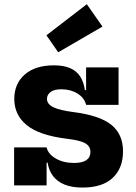

<svg xmlns="http://www.w3.org/2000/svg" viewBox="-20 -868 635 899"><path d="M366.1 10.2Q317 10.2 282.6 -3.6Q248.3 -17.5 228.5 -43.5Q208.8 -69.6 202.8 -106.3H180.1L198.2 -177.9Q205.5 -146.3 241.4 -125.6Q277.4 -105 326.9 -105Q365.4 -105 384.4 -118.2Q403.5 -131.5 403.5 -156.9Q403.5 -182.8 379.2 -197.1Q355 -211.3 292 -218.4Q163.4 -234.5 105.2 -282.1Q46.9 -329.6 46.9 -405.1Q46.9 -476 95.9 -519Q144.9 -562.1 232.9 -562.1Q278 -562.1 308.5 -548.9Q338.9 -535.6 355.6 -509.7Q372.3 -483.7 377.5 -446.3H400.3L383.1 -377Q375.4 -409.8 343 -429.9Q310.6 -450 267.9 -450Q233.8 -450 216.9 -437.3Q200 -424.7 200 -404.8Q200 -380.5 230.1 -365.9Q260.3 -351.3 324.2 -343.2Q447 -327.5 501.5 -283.4Q556 -239.3 556 -159.5Q556 -80.7 507.9 -35.3Q459.8 10.2 366.1 10.2ZM46.1 0V-177.9H198.2V0ZM383.1 -377V-552.3H535.1V-377ZM386.6 -848.3 459.8 -743.5 252.6 -623.3 197.3 -702.7Z"/></svg>

Font: Hepta Slab ExtraLight
Style: Regular
Weight: 200
Designer: Michael LaGattuta
Foundry: Michael LaGattuta
Version: Version 1.100